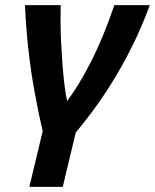

<svg xmlns="http://www.w3.org/2000/svg" viewBox="-20 -544 604 749"><path d="M94.5 185 146.5 -32.2Q130.2 -102 115.9 -180Q101.5 -258 91.5 -344.4Q81.5 -430.8 77.5 -524H216.8Q216 -496 216.2 -457Q216.5 -418 218.6 -374.8Q220.8 -331.5 224 -289.1Q227.2 -246.8 231.8 -210.6Q236.2 -174.5 242 -150.2Q262.5 -177.2 285.5 -214.5Q308.5 -251.8 332.6 -298.6Q356.8 -345.5 380.5 -402.4Q404.2 -459.2 426.2 -524H564.5Q532 -436.2 494.4 -361.2Q456.8 -286.2 417.8 -223.5Q378.8 -160.8 342.2 -111.8Q305.8 -62.8 275.5 -27L224.8 185Z"/></svg>

Font: Ubuntu Sans
Style: Italic
Weight: 400
Italic angle: -13.5°
Designer: Dalton Maag Ltd
Foundry: Dalton Maag Ltd
Version: Version 1.006